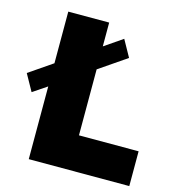

<svg xmlns="http://www.w3.org/2000/svg" viewBox="-144 -790 808 880"><g transform="rotate(15 260.0 -350.0)"><path d="M5 -300 -39 -379 72 -455V-700H266V-587L352 -646L396 -567L266 -478V-165H549V0H72V-345Z"/></g></svg>

Font: Jost* Heavy
Style: Regular
Weight: 800
Version: Version 3.7